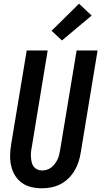

<svg xmlns="http://www.w3.org/2000/svg" viewBox="-20 -1007 546 1035"><path d="M206 8Q177 8 149 1.5Q121 -5 98.5 -21Q76 -37 61.5 -60.5Q47 -84 40.5 -111.5Q34 -139 34.5 -168.5Q35 -198 40 -228L124 -735H237L151 -212Q148 -198 147 -184.5Q146 -171 147 -158Q148 -145 151 -132Q154 -119 161.5 -109Q169 -99 181 -93.5Q193 -88 206 -88Q219 -88 232.5 -92Q246 -96 256.5 -104.5Q267 -113 275.5 -124Q284 -135 290 -147.5Q296 -160 299 -172.5Q302 -185 304 -198L393 -735H506L415 -183Q411 -158 403 -133.5Q395 -109 381.5 -86.5Q368 -64 348.5 -45Q329 -26 305.5 -14Q282 -2 256.5 3Q231 8 206 8ZM314 -789 258 -841 406 -987 474 -923Z"/></svg>

Font: Iosevka
Style: Bold Italic
Weight: 700
Italic angle: -9°
Monospace: yes
Designer: Belleve Invis
Foundry: Belleve Invis
Version: Version 32.5.0; ttfautohint (v1.8.4)